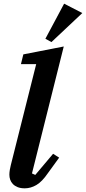

<svg xmlns="http://www.w3.org/2000/svg" viewBox="-20 -1013 468 1045"><path d="M115 12Q92 12 76 5.5Q60 -1 50 -11.5Q40 -22 35.5 -35Q31 -48 31 -62Q31 -74 33.5 -89Q36 -104 39 -115L177 -664H94L107 -717L327 -760L154 -69L172 -61L269 -176L302 -155L241 -71Q209 -24 178 -6Q147 12 115 12ZM227 -802 329 -993 428 -942 260 -784Z"/></svg>

Font: IBM Plex Serif SemiBold
Style: Italic
Weight: 600
Italic angle: -14°
Designer: Mike Abbink, Paul van der Laan, Pieter van Rosmalen
Foundry: Bold Monday
Version: Version 2.5